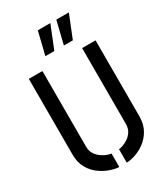

<svg xmlns="http://www.w3.org/2000/svg" viewBox="-223 -1013 966 1114"><g transform="rotate(-30 260.0 -456.5)"><path d="M309 -766 346 -918H430L369 -766ZM185 -766 222 -918H306L245 -766ZM235 5Q213 5 179.5 -6Q146 -17 113 -40Q80 -63 58 -101Q36 -139 36 -193V-700H127V-193Q127 -164 140.5 -143.5Q154 -123 173 -110Q192 -97 209.5 -91Q227 -85 235 -85ZM285 5V-85Q294 -85 311.5 -91Q329 -97 348 -109.5Q367 -122 380 -142.5Q393 -163 393 -193V-700H483V-193Q483 -139 461.5 -101Q440 -63 407.5 -39.5Q375 -16 341.5 -5.5Q308 5 285 5Z"/></g></svg>

Font: Stick No Bills Medium
Style: Regular
Weight: 500
Version: Version 2.000